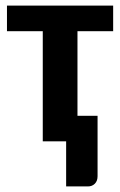

<svg xmlns="http://www.w3.org/2000/svg" viewBox="-20 -505 429 686"><path d="M4.9 -484.9H384.3V-393.6H256.8V-91.3H328.6V124.5Q328.6 141.6 318.8 151.4Q309.1 161.1 293.9 161.1H216.3V0H132.8V-393.6H4.9Z"/></svg>

Font: Carlito
Style: Bold
Weight: 700
Designer: Lukasz Dziedzic
Foundry: tyPoland Lukasz Dziedzic
Version: Version 1.104